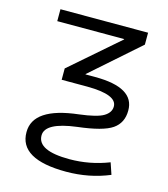

<svg xmlns="http://www.w3.org/2000/svg" viewBox="-112 -608 812 926"><g transform="rotate(15 294.5 -145.0)"><path d="M75.2 -460V-519.5H512.7V-460L273.4 -249V-247.1H321.3Q518.6 -247.1 517.6 -131.8Q517.6 -70.3 471.7 -38.6Q425.8 -6.8 299.8 7.8Q144.5 27.3 144.5 91.8Q144.5 168 303.7 168Q405.3 168 500 130.9L519.5 188.5Q418.9 230.5 303.7 230.5Q69.3 230.5 70.3 94.7Q70.3 -27.3 292 -52.7Q380.9 -63.5 413.1 -83Q445.3 -102.5 445.3 -132.8Q445.3 -191.4 297.9 -192.4H168.9V-249L409.2 -458V-460Z"/></g></svg>

Font: Mgen+ 1c regular
Style: Regular
Weight: 400
Designer: [Source Han Sans]
Ryoko NISHIZUKA  (kana & ideographs); Paul D. Hunt (Latin, Greek & Cyrillic); Wenlong ZHANG  (bopomofo
Version: Version 1.059.20150602